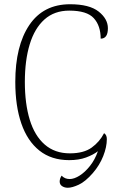

<svg xmlns="http://www.w3.org/2000/svg" viewBox="-20 -744 559 904"><path d="M299 140Q284 140 272.5 132.5Q261 125 261 111Q261 97 270 83Q285 99 308 99Q329 99 354.5 83Q380 67 403.5 37.5Q427 8 441 -32Q419 -15 385 -2.5Q351 10 306 10Q222 10 165.5 -35Q109 -80 80.5 -162.5Q52 -245 52 -358Q52 -528 118 -626Q184 -724 310 -724Q401 -724 444.5 -689.5Q488 -655 488 -611Q488 -562 454 -562Q454 -623 421.5 -658.5Q389 -694 306 -694Q236 -694 189.5 -652.5Q143 -611 120 -535.5Q97 -460 97 -358Q97 -256 120 -180.5Q143 -105 190.5 -63.5Q238 -22 309 -22Q374 -22 411.5 -49Q449 -76 470 -117Q483 -109 483 -89Q483 -52 466 -9Q449 34 417 71Q382 111 351 125.5Q320 140 299 140Z"/></svg>

Font: Noto Serif Georgian SemiCondensed ExtraLight
Style: Regular
Weight: 200
Width: 4
Designer: Monotype Design Team, Akaki Razmadze
Foundry: Google LLC
Version: Version 2.003; ttfautohint (v1.8.4.7-5d5b)